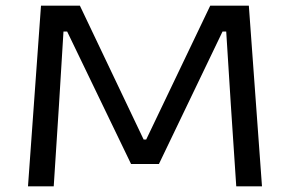

<svg xmlns="http://www.w3.org/2000/svg" viewBox="-20 -659 1025 679"><path d="M79 0 125 -639H262.5L488 -165.5H497L723.5 -639H860L906.5 0H815.5L796.5 -286L780 -547.5H767L542 -79H443.5L217.5 -547.5H204.5L188.5 -286.5L170 0Z"/></svg>

Font: Anek Gujarati Expanded
Style: Regular
Weight: 400
Width: 7
Designer: Mrunmayee Ghaisas (Gujarati), Yesha Goshar (Latin)
Foundry: Ek Type
Version: Version 1.003